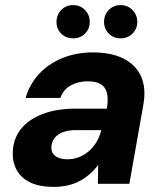

<svg xmlns="http://www.w3.org/2000/svg" viewBox="-20 -719 636 751"><path d="M191 12Q133 12 97 -6Q61 -24 44.5 -55.5Q28 -87 30 -125Q32 -177 62 -214.5Q92 -252 146.5 -273Q201 -294 275 -294H398Q404 -331 398.5 -354.5Q393 -378 374.5 -389.5Q356 -401 323 -401Q286 -401 257 -385Q228 -369 216 -336H80Q96 -390 133 -430Q170 -470 224.5 -492Q279 -514 343 -514Q415 -514 463 -490Q511 -466 531.5 -420.5Q552 -375 541 -311L486 0H363L364 -74Q350 -55 332 -39Q314 -23 292.5 -11.5Q271 0 245.5 6Q220 12 191 12ZM243 -96Q268 -96 289.5 -104.5Q311 -113 328.5 -128.5Q346 -144 358 -164.5Q370 -185 376 -209V-210H276Q247 -210 226 -202Q205 -194 193.5 -179Q182 -164 181 -144Q180 -120 197.5 -108Q215 -96 243 -96ZM266 -569Q238 -569 219.5 -587.5Q201 -606 201 -633Q201 -661 219.5 -680Q238 -699 266 -699Q294 -699 312.5 -680Q331 -661 331 -633Q331 -606 312.5 -587.5Q294 -569 266 -569ZM452 -569Q424 -569 405.5 -587.5Q387 -606 387 -633Q387 -661 405.5 -680Q424 -699 452 -699Q479 -699 498 -680Q517 -661 517 -633Q517 -606 498 -587.5Q479 -569 452 -569Z"/></svg>

Font: DM Sans 16pt ExtraBold
Style: Italic
Weight: 800
Italic angle: -10°
Version: Version 4.004;gftools[0.9.30]